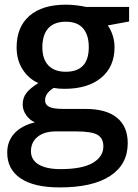

<svg xmlns="http://www.w3.org/2000/svg" viewBox="-20 -570 596 830"><path d="M538.1 -540V-477.1L445.8 -460Q458.5 -442.9 466.8 -418Q475.1 -393.1 475.1 -365.2Q475.1 -281.7 417.5 -233.9Q359.9 -186 258.8 -186Q232.9 -186 211.9 -189.9Q174.8 -167 174.8 -136.2Q174.8 -117.7 192.1 -108.4Q209.5 -99.1 255.9 -99.1H350.1Q439.5 -99.1 485.8 -61Q532.2 -22.9 532.2 48.8Q532.2 140.6 456.5 190.4Q380.9 240.2 237.8 240.2Q127.4 240.2 69.3 201.2Q11.2 162.1 11.2 89.8Q11.2 40 42.7 6.1Q74.2 -27.8 130.9 -41Q107.9 -50.8 93 -72.5Q78.1 -94.2 78.1 -118.2Q78.1 -148.4 95.2 -169.4Q112.3 -190.4 146 -210.9Q104 -229 77.9 -269.8Q51.8 -310.5 51.8 -365.2Q51.8 -453.1 107.2 -501.5Q162.6 -549.8 265.1 -549.8Q288.1 -549.8 313.2 -546.6Q338.4 -543.5 351.1 -540ZM113.8 84Q113.8 121.1 147.2 141.1Q180.7 161.1 241.2 161.1Q335 161.1 380.9 134.3Q426.8 107.4 426.8 63Q426.8 27.8 401.6 12.9Q376.5 -2 308.1 -2H221.2Q171.9 -2 142.8 21.2Q113.8 44.4 113.8 84ZM163.1 -365.2Q163.1 -314.5 189.2 -287.1Q215.3 -259.8 264.2 -259.8Q363.8 -259.8 363.8 -366.2Q363.8 -418.9 339.1 -447.5Q314.5 -476.1 264.2 -476.1Q214.4 -476.1 188.7 -447.8Q163.1 -419.4 163.1 -365.2Z"/></svg>

Font: TypoPRO Open Sans
Style: Regular
Weight: 600
Foundry: Ascender Corporation
Version: Version 1.10